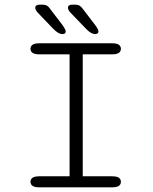

<svg xmlns="http://www.w3.org/2000/svg" viewBox="-20 -805 659 825"><path d="M149 0Q129.5 0 120.2 -6.2Q111 -12.5 111 -23.5Q111 -35.5 120.2 -41.5Q129.5 -47.5 149 -47.5H279V-571.5H149Q129.5 -571.5 120.2 -577.8Q111 -584 111 -595.5Q111 -606.5 120.2 -612.8Q129.5 -619 149 -619H461.5Q481.5 -619 490.5 -612.8Q499.5 -606.5 499.5 -595.5Q499.5 -584 490.5 -577.8Q481.5 -571.5 461.5 -571.5H335.5V-47.5H461.5Q481.5 -47.5 490.5 -41.5Q499.5 -35.5 499.5 -23.5Q499.5 -12.5 490.5 -6.2Q481.5 0 461.5 0ZM249.5 -658.5Q239.5 -658.5 230 -664Q220.5 -669.5 209 -681L142 -751Q136 -757.5 133.8 -762.5Q131.5 -767.5 131.5 -772Q131.5 -778.5 136.8 -781.8Q142 -785 150 -785H160.5Q175 -785 182.8 -780Q190.5 -775 199 -762L248 -698Q262.5 -677.5 262.5 -669.5Q262.5 -664 258.2 -661.2Q254 -658.5 249.5 -658.5ZM390 -658.5Q380.5 -658.5 370.8 -664Q361 -669.5 350 -681L282.5 -751Q272 -762.5 272 -772Q272 -778.5 277.2 -781.8Q282.5 -785 290 -785H300.5Q315.5 -785 323 -780Q330.5 -775 339.5 -762L388.5 -698Q396 -688 399.5 -681.2Q403 -674.5 403 -669.5Q403 -664 398.5 -661.2Q394 -658.5 390 -658.5Z"/></svg>

Font: Sono ExtraLight Monospace Light
Style: Regular
Weight: 300
Version: Version 2.112